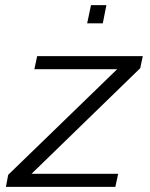

<svg xmlns="http://www.w3.org/2000/svg" viewBox="-20 -729 584 749"><path d="M3 0 12 -47 437 -459H114L125 -510H537L527 -463L103 -51H441L430 0ZM320 -638 335 -709H395L381 -638Z"/></svg>

Font: Saira SemiExpanded Light
Style: Italic
Weight: 300
Width: 6
Italic angle: -12°
Designer: Hector Gatti with collaboration of the Omnibus-Type team
Foundry: Omnibus-Type
Version: Version 1.101